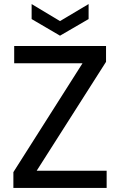

<svg xmlns="http://www.w3.org/2000/svg" viewBox="-20 -927 592 947"><path d="M46 0V-78L387 -615H50V-700H503V-622L161 -85H506V0ZM276 -751 136 -833V-907L276 -823L417 -907V-833Z"/></svg>

Font: AWOL-DM Medium
Style: Regular
Weight: 500
Designer: Colophon Foundry, Jonny Pinhorn, Mikhail Sharanda
Foundry: Colophon Foundry
Version: Version 1.000;Glyphs 3.2.3 (3260)